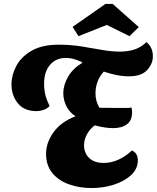

<svg xmlns="http://www.w3.org/2000/svg" viewBox="-20 -930 793 971"><path d="M165 -368Q102 -368 70 -408Q38 -448 38 -503Q38 -550 62.5 -596.5Q87 -643 140 -673.5Q193 -704 276 -704Q336 -704 390.5 -695.5Q445 -687 493.5 -678Q542 -669 586 -669Q625 -669 658 -679Q691 -689 721 -717Q754 -689 753 -644Q753 -607 724 -575.5Q695 -544 632 -544Q601 -544 569 -550.5Q537 -557 505 -568Q483 -544 473 -516Q463 -488 463 -460Q462 -419 483 -385Q506 -385 533.5 -384.5Q561 -384 580 -384Q597 -384 615 -384Q633 -384 645 -386Q648 -372 648 -363Q648 -321 622 -301.5Q596 -282 552 -282Q512 -282 459 -296Q433 -276 419 -249.5Q405 -223 405 -195Q405 -157 430.5 -131.5Q456 -106 505 -106Q542 -106 579 -122.5Q616 -139 647 -169Q677 -156 677 -119Q677 -76 643 -44.5Q609 -13 555.5 4Q502 21 443 21Q382 21 329.5 2.5Q277 -16 245 -54.5Q213 -93 213 -152Q213 -209 251 -261.5Q289 -314 362 -342Q332 -361 316 -392.5Q300 -424 300 -460Q301 -503 325.5 -544Q350 -585 396 -612L393 -617Q367 -628 349.5 -632.5Q332 -637 313 -637Q263 -637 233 -602Q203 -567 203 -507Q203 -478 209 -452Q215 -426 231 -394Q218 -380 199.5 -374Q181 -368 165 -368ZM377 -747 347 -794 513 -910H550L682 -793L635 -747L520 -804Z"/></svg>

Font: Sansita Swashed
Style: Bold
Weight: 700
Designer: Pablo Cosgaya
Foundry: Omnibus-Type
Version: Version 1.003; ttfautohint (v1.8.3)